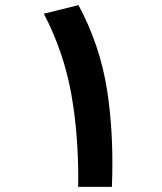

<svg xmlns="http://www.w3.org/2000/svg" viewBox="-20 -724 626 744"><path d="M282.7 0Q283.2 -17.6 283.2 -35.2Q283.2 -205.6 256.8 -356.4Q227.5 -522 149.9 -670.9L284.2 -704.1Q367.2 -549.8 394.5 -377.4Q415.5 -244.1 415.5 -90.8Q415.5 -46.4 413.6 0Z"/></svg>

Font: CaskaydiaMono NF
Style: Bold
Weight: 700
Designer: Aaron Bell
Foundry: Saja Typeworks
Version: Version 2111.001; ttfautohint (v1.8.4);Nerd Fonts 3.1.1